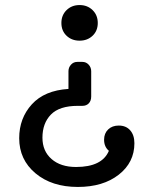

<svg xmlns="http://www.w3.org/2000/svg" viewBox="-20 -500 623 760"><path d="M346.5 -358.5Q326 -339 295 -339Q264 -339 243.5 -358.5Q223 -378 223 -409Q223 -440 243.5 -460Q264 -480 295 -480Q326 -480 346.5 -460Q367 -440 367 -409Q367 -378 346.5 -358.5ZM450 -3Q479 -3 495.5 16Q512 35 512 67Q512 143 450 191.5Q388 240 288 240Q185 240 120.5 186Q56 132 56 47Q56 -32 106 -87Q156 -142 251 -148V-218Q251 -233 261 -244Q271 -255 286 -255H306Q321 -255 331 -244Q341 -233 341 -218V-118Q341 -101 331.5 -91Q322 -81 306 -81H288Q215 -81 181.5 -46.5Q148 -12 148 45Q148 98 184 129.5Q220 161 281 161Q384 161 411 97Q392 81 392 53Q392 28 408 12.5Q424 -3 450 -3Z"/></svg>

Font: Solway
Style: Regular
Weight: 400
Designer: Mariya V. Pigoulevskaya
Foundry: The Northern Block Ltd.
Version: Version 1.000;hotconv 1.0.109;makeotfexe 2.5.65596